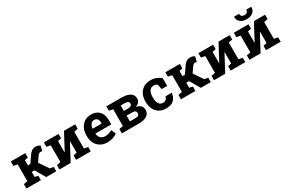

<svg xmlns="http://www.w3.org/2000/svg" viewBox="118 -2001 4818 3251"><g transform="rotate(-30 2527.5 -376.0)"><path d="M44.4 0V-85.4L120.6 -100.1V-427.7L44.4 -442.4V-528.3H327.6V-442.4L262.7 -427.7V-327.1H311.5L390.6 -444.3Q420.4 -490.2 452.6 -513.4Q484.9 -536.6 530.8 -536.6Q558.1 -536.6 578.1 -529.8Q598.1 -522.9 617.2 -511.2L593.3 -412.6Q579.6 -416 574.5 -417.2Q569.3 -418.5 562 -418.5Q545.4 -418.5 529.8 -407.2Q514.2 -396 502.4 -378.9L434.1 -279.3L556.6 -97.2L628.4 -85.4V0H432.6L317.4 -197.8H262.7V-100.1L327.6 -85.4V0Z M690.9 0V-85.4L767.1 -100.1V-427.7L690.9 -442.4V-528.3H909.7H978V-442.4L909.7 -427.7V-207.5L912.6 -207L1084.5 -528.3H1227.1H1302.7V-442.4L1227.1 -427.7V-100.1L1302.7 -85.4V0H1016.1V-85.4L1084.5 -100.1V-321.3L1081.5 -321.8L909.7 0Z M1625 10.3Q1549.3 10.3 1492.7 -23.2Q1436 -56.6 1405 -115.2Q1374 -173.8 1374 -249V-268.6Q1374 -347.2 1403.3 -408Q1432.6 -468.8 1485.6 -503.4Q1538.6 -538.1 1610.4 -538.1Q1611.3 -538.1 1612.3 -538.1Q1684.1 -538.1 1732.9 -509.8Q1781.7 -481.4 1807.1 -428.2Q1832.5 -375 1832.5 -299.3V-221.7H1522L1521 -218.8Q1523.9 -184.1 1538.3 -157Q1552.7 -129.9 1579.1 -114.5Q1605.5 -99.1 1643.1 -99.1Q1682.1 -99.1 1716.1 -109.1Q1750 -119.1 1782.2 -138.7L1820.8 -50.8Q1788.1 -24.4 1738.5 -7.1Q1689 10.3 1625 10.3ZM1522.9 -315.9H1699.2V-328.6Q1699.2 -360.8 1690.7 -384Q1682.1 -407.2 1663.3 -419.9Q1644.5 -432.6 1614.7 -432.6Q1586.4 -432.6 1566.9 -417.7Q1547.4 -402.8 1536.4 -377Q1525.4 -351.1 1521.5 -318.4Z M1912.1 0V-85.4L1988.3 -100.1V-427.7L1912.1 -442.4V-528.3H1988.3H2209Q2314.5 -528.3 2373.3 -491.7Q2432.1 -455.1 2432.1 -383.8Q2432.1 -344.7 2408.7 -315.7Q2385.3 -286.6 2337.4 -271Q2400.4 -258.8 2429.9 -226.3Q2459.5 -193.8 2459.5 -147.9Q2459.5 -75.7 2403.6 -37.8Q2347.7 0 2243.2 0ZM2130.4 -108.4H2242.7Q2280.3 -108.4 2298.6 -122.3Q2316.9 -136.2 2316.9 -164.1Q2316.9 -190.9 2299.8 -205.6Q2282.7 -220.2 2243.2 -220.2H2130.4ZM2130.4 -313H2212.9Q2252.9 -313.5 2271.2 -326.9Q2289.6 -340.3 2289.6 -366.2Q2289.6 -419.4 2210 -419.4H2130.4Z M2772.5 10.3Q2696.3 10.3 2640.9 -23.9Q2585.4 -58.1 2555.7 -118.4Q2525.9 -178.7 2525.9 -256.3V-271Q2525.9 -349.1 2556.2 -409.2Q2586.4 -469.2 2641.6 -503.7Q2696.8 -538.1 2771.5 -538.1Q2842.8 -538.1 2894.3 -515.9Q2945.8 -493.7 2978 -464.4L2977.1 -313H2869.6L2850.6 -407.2Q2838.9 -418.9 2820.8 -426.3Q2802.7 -433.6 2784.2 -433.6Q2745.1 -433.6 2719.5 -414.1Q2693.8 -394.5 2681.2 -358.4Q2668.5 -322.3 2668.5 -271V-256.3Q2668.5 -202.1 2682.6 -167.2Q2696.8 -132.3 2720.5 -115.7Q2744.1 -99.1 2773.4 -99.1Q2811 -99.1 2833.7 -118.9Q2856.4 -138.7 2865.2 -174.8H2986.8L2988.3 -171.9Q2980 -115.7 2955.3 -74.7Q2930.7 -33.7 2886 -11.7Q2841.3 10.3 2772.5 10.3Z M3065.9 0V-85.4L3142.1 -100.1V-427.7L3065.9 -442.4V-528.3H3349.1V-442.4L3284.2 -427.7V-327.1H3333L3412.1 -444.3Q3441.9 -490.2 3474.1 -513.4Q3506.3 -536.6 3552.2 -536.6Q3579.6 -536.6 3599.6 -529.8Q3619.6 -522.9 3638.7 -511.2L3614.7 -412.6Q3601.1 -416 3595.9 -417.2Q3590.8 -418.5 3583.5 -418.5Q3566.9 -418.5 3551.3 -407.2Q3535.6 -396 3523.9 -378.9L3455.6 -279.3L3578.1 -97.2L3649.9 -85.4V0H3454.1L3338.9 -197.8H3284.2V-100.1L3349.1 -85.4V0Z M3712.4 0V-85.4L3788.6 -100.1V-427.7L3712.4 -442.4V-528.3H3931.2H3999.5V-442.4L3931.2 -427.7V-207.5L3934.1 -207L4106 -528.3H4248.5H4324.2V-442.4L4248.5 -427.7V-100.1L4324.2 -85.4V0H4037.6V-85.4L4106 -100.1V-321.3L4103 -321.8L3931.2 0Z M4404.3 0V-85.4L4480.5 -100.1V-427.7L4404.3 -442.4V-528.3H4623H4691.4V-442.4L4623 -427.7V-207.5L4626 -207L4797.9 -528.3H4940.4H5016.1V-442.4L4940.4 -427.7V-100.1L5016.1 -85.4V0H4729.5V-85.4L4797.9 -100.1V-321.3L4794.9 -321.8L4623 0ZM4711.9 -616.7Q4633.3 -616.7 4586.9 -656.5Q4540.5 -696.3 4542.5 -758.8L4543.5 -761.7H4640.1Q4640.1 -733.4 4657.5 -714.8Q4674.8 -696.3 4711.9 -696.3Q4748.5 -696.3 4765.6 -714.4Q4782.7 -732.4 4782.7 -761.7H4880.4L4881.3 -758.8Q4882.3 -696.3 4836.4 -656.5Q4790.5 -616.7 4711.9 -616.7Z"/></g></svg>

Font: Robotiche
Style: Bold
Weight: 700
Designer: Google
Version: Version 2.001